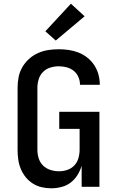

<svg xmlns="http://www.w3.org/2000/svg" viewBox="-20 -1009 640 1037"><path d="M257 8Q230 8 204.5 2Q179 -4 157 -18Q135 -32 118.5 -52.5Q102 -73 92 -97.5Q82 -122 78.5 -148Q75 -174 75 -200V-535Q75 -564 80.5 -592.5Q86 -621 100.5 -646Q115 -671 136.5 -690.5Q158 -710 184.5 -722Q211 -734 239.5 -738.5Q268 -743 297 -743Q325 -743 352 -739Q379 -735 404.5 -725Q430 -715 452 -697.5Q474 -680 489 -657Q504 -634 511.5 -607.5Q519 -581 519 -553Q519 -553 519 -552.5Q519 -552 519 -551H412Q412 -552 412 -552Q412 -552 412 -552Q412 -574 403 -594Q394 -614 377.5 -627Q361 -640 340 -645.5Q319 -651 297 -651Q274 -651 251.5 -644Q229 -637 212.5 -620.5Q196 -604 189 -581Q182 -558 182 -535V-200Q182 -177 189 -154Q196 -131 213 -114.5Q230 -98 253 -91Q276 -84 299 -84Q322 -84 344 -91.5Q366 -99 381.5 -115.5Q397 -132 403.5 -154.5Q410 -177 410 -200V-313H300V-405H517V0H421V-114Q413 -87 398 -63Q383 -39 361 -22.5Q339 -6 311.5 1Q284 8 257 8ZM281 -790 225 -840 363 -989 437 -921Z"/></svg>

Font: Iosevka Custom SmBdEx
Style: Regular
Weight: 600
Width: 7
Monospace: yes
Designer: Belleve Invis
Foundry: Belleve Invis
Version: Version 11.2.4; ttfautohint (v1.8.4)